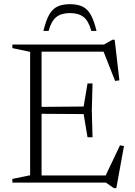

<svg xmlns="http://www.w3.org/2000/svg" viewBox="-20 -894 662 940"><path d="M433 -485.5 429.5 -353.5 433 -222H408.5L389.5 -335.5L157.5 -337V-370.5L389.5 -372.5L408.5 -485.5ZM564.5 -500.5 543.5 -498 481.5 -655 510 -641H141V-676H489L530.5 -699.5H541.5ZM490 -19.5 567.5 -182.5 587 -179 549.5 27H537.5L498.5 0H141V-35H517ZM40.5 0V-18L127.5 -36V-640L40.5 -658.5V-676H183.5V0ZM322.5 -830Q279.5 -830 255 -810Q230.5 -790 218 -742.5H192.5Q205 -794.5 221.2 -822.8Q237.5 -851 261.8 -862.2Q286 -873.5 322.5 -873.5Q359 -873.5 383.2 -862.2Q407.5 -851 423.8 -822.8Q440 -794.5 452.5 -742.5H427Q414.5 -790 390 -810Q365.5 -830 322.5 -830Z"/></svg>

Font: Newsreader 16pt Light
Style: Regular
Weight: 300
Designer: Hugues Gentile
Foundry: Production Type
Version: Version 1.003